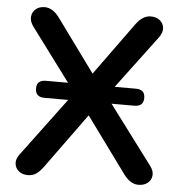

<svg xmlns="http://www.w3.org/2000/svg" viewBox="-52 -762 773 820"><g transform="rotate(5 334.5 -352.5)"><path d="M139 -327Q100 -327 100 -364Q100 -400 139 -400H234L65 -627Q50 -648 52 -668Q54 -688 69 -700.5Q84 -713 107 -713Q142 -713 171 -673L335 -448L498 -673Q527 -713 562 -713Q586 -713 601 -700.5Q616 -688 618 -668.5Q620 -649 604 -627L434 -400H525Q564 -400 564 -364Q564 -327 525 -327H427L615 -76Q630 -56 628 -36.5Q626 -17 610.5 -4.5Q595 8 571 8Q536 8 507 -32L334 -269L162 -32Q146 -11 131.5 -1.5Q117 8 97 8Q74 8 58.5 -4.5Q43 -17 41 -36.5Q39 -56 54 -76L241 -327Z"/></g></svg>

Font: Chiron GoRound TC M
Style: Regular
Weight: 500
Designer: Ryoko NISHIZUKA 西塚涼子 (kana, bopomofo & ideographs); Paul D. Hunt (Latin, Greek & Cyrillic); Sandoll Communications 산돌커뮤니
Foundry: Adobe
Version: Version 1.000;hotconv 1.1.1;makeotfexe 2.6.0